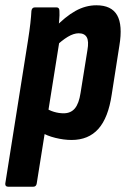

<svg xmlns="http://www.w3.org/2000/svg" viewBox="-34 -522 484 727"><path d="M237 8Q208 8 175.5 0Q143 -8 121 -22L136 -115Q152 -104 170.5 -98.5Q189 -93 207 -93Q234 -93 249.5 -111.5Q265 -130 271 -170L297 -332Q303 -366 294.5 -381Q286 -396 264 -396Q245 -396 222.5 -382.5Q200 -369 173 -343L171 -415Q213 -459 251.5 -480.5Q290 -502 331 -502Q388 -502 409.5 -464.5Q431 -427 418 -349L389 -164Q376 -76 338.5 -34Q301 8 237 8ZM-3 185Q-15 185 -14 173L72 -369Q78 -407 81 -434Q84 -461 85 -481Q87 -494 98 -494H180Q191 -494 191 -481Q192 -466 190 -443.5Q188 -421 186 -403L191 -366L105 173Q103 185 92 185Z"/></svg>

Font: Sofia Sans Condensed ExtraBold
Style: Italic
Weight: 800
Italic angle: -9°
Version: Version 4.100